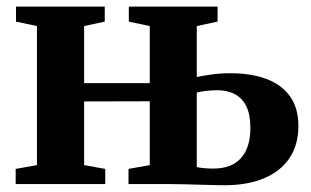

<svg xmlns="http://www.w3.org/2000/svg" viewBox="-20 -558 944 582"><path d="M660.5 3.5Q650 3.5 628.8 3Q607.5 2.5 582.5 1.8Q557.5 1 534.8 0.5Q512 0 499 0H369.5V-46L434 -57.5V-251L235 -250.5V-57.5L299 -46V0H27.5V-46L92 -57.5V-479L28.5 -492.5V-538H297.5V-492.5L235 -479V-306H434V-479L370.5 -492.5V-538H639.5V-492.5L576.5 -479V-324.5Q594.5 -328.5 621.5 -332.2Q648.5 -336 679.5 -336Q741 -336 787.2 -318.8Q833.5 -301.5 859 -266.2Q884.5 -231 884.5 -176Q884.5 -119 857.5 -78.8Q830.5 -38.5 780.2 -17.5Q730 3.5 660.5 3.5ZM626.5 -47Q682 -47 710.5 -78.8Q739 -110.5 739 -170.5Q739 -210.5 726.8 -235.5Q714.5 -260.5 692 -272.5Q669.5 -284.5 638 -284.5Q621.5 -284.5 604.8 -282.5Q588 -280.5 576.5 -277.5V-51.5Q585.5 -49.5 599 -48.2Q612.5 -47 626.5 -47Z"/></svg>

Font: Merriweather 60pt
Style: Bold
Weight: 700
Version: Version 2.100